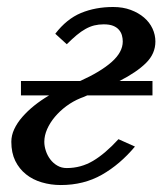

<svg xmlns="http://www.w3.org/2000/svg" viewBox="-20 -514 475 546"><path d="M208 -283.7Q265.6 -309.6 297.4 -337.6Q329.1 -365.7 329.1 -396Q329.1 -404.8 326.7 -413.6Q324.2 -422.4 318.1 -429.4Q312 -436.5 301.5 -440.7Q291 -444.8 274.9 -444.8Q260.7 -444.8 248 -441.7Q235.4 -438.5 223.1 -431.6Q210.9 -424.8 198 -414.1Q185.1 -403.3 169.9 -388.2L137.2 -418Q169.4 -460 210.4 -477.1Q251.5 -494.1 301.8 -494.1Q329.6 -494.1 351.8 -485.8Q374 -477.5 389.6 -464.1Q405.3 -450.7 413.6 -432.9Q421.9 -415 421.9 -396Q421.9 -361.3 395.3 -335Q368.7 -308.6 319.8 -283.7H413.6V-242.7H228Q223.1 -240.2 218.5 -238.5Q213.9 -236.8 209 -234.9Q187.5 -226.1 168.7 -212.2Q149.9 -198.2 136 -181.6Q122.1 -165 114 -146.7Q106 -128.4 106 -110.8Q106 -98.1 110.4 -85Q114.7 -71.8 123 -60.8Q131.3 -49.8 143.1 -43Q154.8 -36.1 169.9 -36.1Q210 -36.1 244.4 -56.4Q278.8 -76.7 316.9 -118.2L363.8 -97.2Q321.3 -46.4 269.8 -17.1Q218.3 12.2 152.8 12.2Q124.5 12.2 98.9 4.6Q73.2 -2.9 54 -18.3Q34.7 -33.7 23.4 -56.6Q12.2 -79.6 12.2 -110.8Q12.2 -128.9 20.5 -146.7Q28.8 -164.6 43.5 -181.4Q58.1 -198.2 77.6 -213.9Q97.2 -229.5 119.6 -242.7H39.6V-283.7Z"/></svg>

Font: Charis SIL CyrE
Style: Italic
Weight: 400
Italic angle: -11°
Foundry: SIL International
Version: Version 5.000